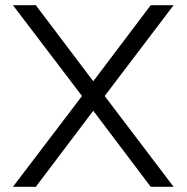

<svg xmlns="http://www.w3.org/2000/svg" viewBox="-20 -720 719 740"><path d="M296.1 -350 29.8 -700H118L339.5 -406.8L560.9 -700H649.1L383.5 -350L649.1 0H560.9L339.5 -293.2L118 0H29.8Z"/></svg>

Font: AF Albert Sans Medium
Style: Regular
Weight: 500
Designer: Andreas Rasmussen
Foundry: a.Foundry
Version: Version 1.300;Glyphs 3.2 (3231)